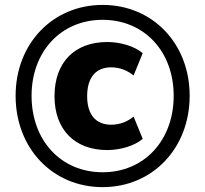

<svg xmlns="http://www.w3.org/2000/svg" viewBox="-20 -750 834 781"><path d="M416.5 -139.6C469.2 -139.6 527.3 -156.7 560.5 -185.1L523.4 -275.9C499.5 -255.4 467.3 -242.7 432.1 -242.7C370.1 -242.7 334.5 -283.2 334.5 -358.9C334.5 -435.1 370.1 -476.1 432.1 -476.1C467.3 -476.1 498.5 -463.4 523.4 -442.9L560.5 -533.7C527.3 -562 470.2 -579.1 416.5 -579.1C284.2 -579.1 201.7 -497.1 201.7 -358.9C201.7 -222.2 284.2 -139.6 416.5 -139.6ZM397.5 11.2C600.6 11.2 751.5 -147 751.5 -360.4C751.5 -573.2 600.6 -730 397.5 -730C194.3 -730 43.5 -572.3 43.5 -360.4C43.5 -147 193.8 11.2 397.5 11.2ZM397.5 -49.3C227.5 -49.3 108.4 -179.2 108.4 -360.4C108.4 -539.6 227.5 -669.4 397.5 -669.4C566.9 -669.4 686.5 -540.5 686.5 -360.4C686.5 -179.2 566.9 -49.3 397.5 -49.3Z"/></svg>

Font: Winston ExtraBold
Style: Regular
Weight: 800
Designer: Vernon Adams, Kim Jin-seong, David Berlow, Cristiano Sobral
Foundry: The Winston Project Authors
Version: Version 3.004